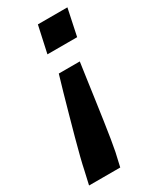

<svg xmlns="http://www.w3.org/2000/svg" viewBox="-189 -566 658 800"><g transform="rotate(-30 140.0 -166.0)"><path d="M113 -382 141 -510H283L256 -382ZM-10 178 5 112Q9 92 18 56Q27 20 39.5 -25.5Q52 -71 65.5 -119.5Q79 -168 91.5 -212Q104 -256 114 -289H215Q210 -256 204 -212Q198 -168 191 -119.5Q184 -71 177.5 -25.5Q171 20 165 56Q159 92 155 112L140 178Z"/></g></svg>

Font: Saira SemiBold
Style: Italic
Weight: 600
Italic angle: -12°
Designer: Hector Gatti with collaboration of the Omnibus-Type team
Foundry: Omnibus-Type
Version: Version 1.100; ttfautohint (v1.8.3)